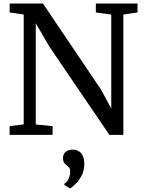

<svg xmlns="http://www.w3.org/2000/svg" viewBox="-20 -763 813 1086"><path d="M114.1 -59.6V-680.8Q101.1 -683 87.6 -684.9Q74.2 -686.8 61 -688.8Q47.9 -690.9 34.5 -692.5V-743H222.8L552.5 -254.5L609.3 -148.9V-680.8L522.2 -692.5V-743H757.8V-692.5L677.7 -680.8V0H598.8L259.7 -498.5L182.4 -631.4V-59L277.4 -49.5V0H34.5V-49.5ZM456.8 163.4Q456.7 202.9 440.4 232.6Q424.1 262.2 404.8 280.2Q385.5 298.2 376.3 302.7H375.2L344 283L343.4 276.6Q357.4 269.8 367.2 249.3Q377 228.9 377 207.3Q377 192 370.4 184.2Q363.8 176.4 356.5 171.4Q348.9 165.9 342.7 156.9Q336.5 147.9 336.5 131.6Q336.5 111.7 346.2 101.2Q355.8 90.7 368.1 87Q380.5 83.2 388.6 83.2H391Q420.9 83.2 438.9 103.7Q457 124.2 456.8 163.4Z"/></svg>

Font: Merriweather 7pt Light
Style: Regular
Weight: 300
Designer: Eben Sorkin
Foundry: Eben Sorkin
Version: Version 2.200;gftools[0.9.31]